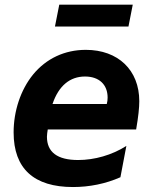

<svg xmlns="http://www.w3.org/2000/svg" viewBox="-20 -770 642 805"><path d="M210.4 -658.7H518.6L536.6 -750.5H228.5ZM286.1 14.2C355 14.2 422.9 0.5 484.9 -26.9L509.8 -158.2C449.2 -119.6 376 -99.1 307.6 -99.1C220.2 -99.1 176.8 -132.3 176.8 -196.8C177.2 -206.5 178.2 -215.8 180.2 -227.1H550.8C560.1 -281.2 564 -318.4 564 -345.7C564 -476.1 475.1 -561 339.8 -561C251 -561 173.8 -524.4 119.1 -458C65.9 -393.1 37.1 -303.2 37.1 -214.8C37.1 -62.5 122.6 14.2 286.1 14.2ZM200.2 -334C226.1 -410.6 273.4 -449.2 336.4 -449.2C396 -449.2 431.2 -415 431.2 -360.8C431.2 -351.6 430.2 -343.3 427.7 -334Z"/></svg>

Font: Hack
Style: Bold Oblique
Weight: 700
Italic angle: -12°
Monospace: yes
Designer: Christopher Simpkins
Foundry: Christopher Simpkins
Version: Version 2.010